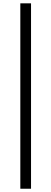

<svg xmlns="http://www.w3.org/2000/svg" viewBox="-20 -858 309 1157"><path d="M102.5 279.3V-837.9H167V279.3Z"/></svg>

Font: GenYoGothic TW TTF Regular
Style: Regular
Weight: 400
Version: Version 1.300